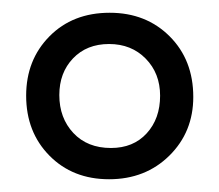

<svg xmlns="http://www.w3.org/2000/svg" viewBox="-20 -689 344 301"><path d="M151 -408Q94 -408 57.5 -445Q21 -482 21 -539Q21 -595 57.5 -632Q94 -669 152 -669Q209 -669 246 -632Q283 -595 283 -537Q283 -482 245.5 -445Q208 -408 151 -408ZM154 -457Q189 -457 210 -480Q231 -503 231 -539Q231 -574 208.5 -597Q186 -620 151 -620Q116 -620 94.5 -597.5Q73 -575 73 -540Q73 -504 95 -480.5Q117 -457 154 -457Z"/></svg>

Font: Bricolage Grotesque 48pt ExtraLight
Style: Regular
Weight: 200
Designer: Mathieu Triay
Foundry: Atelier Triay
Version: Version 1.000; ttfautohint (v1.8.4.7-5d5b);gftools[0.9.32]